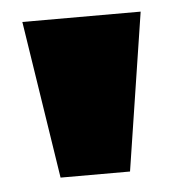

<svg xmlns="http://www.w3.org/2000/svg" viewBox="-35 -738 353 383"><g transform="rotate(-5 141.5 -547.0)"><path d="M71.8 -389.2 22.9 -705.1H259.8L210.9 -389.2Z"/></g></svg>

Font: Mulish ExtraBlack
Style: Regular
Weight: 1000
Designer: Vernon Adams
Foundry: Vernon Adams
Version: Version 3.603; ttfautohint (v1.8.3)